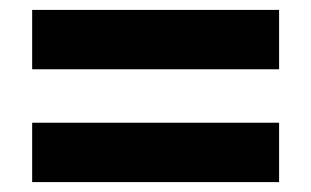

<svg xmlns="http://www.w3.org/2000/svg" viewBox="-20 -534 629 388"><path d="M544 -394H45V-514H544ZM544 -166H45V-286H544Z"/></svg>

Font: Hind Siliguri
Style: Bold
Weight: 700
Designer: Jyotish Sonowal
Foundry: Indian Type Foundry
Version: Version 1.001;PS 1.0;hotconv 1.0.86;makeotf.lib2.5.63406; tt